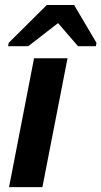

<svg xmlns="http://www.w3.org/2000/svg" viewBox="-20 -767 415 787"><path d="M256.8 -528.3 153.8 0H17.1L119.6 -528.3ZM216.8 -671.4 95.7 -577.6H13.2L15.6 -591.3L171.9 -746.6H283.7L375.5 -591.3L373 -577.6H299.8L218.8 -671.4Z"/></svg>

Font: Arimo
Style: Italic
Weight: 400
Italic angle: -12°
Designer: Steve Matteson
Foundry: Monotype Imaging Inc.
Version: Version 1.33